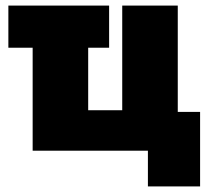

<svg xmlns="http://www.w3.org/2000/svg" viewBox="-20 -540 747 688"><path d="M510 128H697V-139H617V-520H418V-145H296V-369H371V-520H10V-369H97V0H510Z"/></svg>

Font: Fixel Text Black
Style: Regular
Weight: 900
Width: 4
Designer: AlfaBravo + MacPaw
Foundry: Kyrylo Tkachov, Marchela Mozhyna, Serhii Makarenko, Maria Weinstein, Zakhar Kryvoshyya
Version: Version 1.211